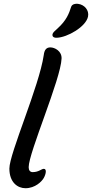

<svg xmlns="http://www.w3.org/2000/svg" viewBox="-20 -995 489 1020"><path d="M281.2 -794.4C337.4 -795.9 437.5 -853 447.8 -907.7C454.1 -940.4 429.2 -970.2 394.5 -974.6C382.3 -976.6 362.8 -973.6 357.9 -958.5C346.7 -923.3 333.5 -887.2 286.1 -844.2C270.5 -830.1 260.3 -821.8 258.8 -812.5C257.3 -803.7 261.7 -793.9 281.2 -794.4ZM29.8 -99.6C29.8 -25.4 74.2 4.9 115.2 4.9C166.5 4.9 201.7 -30.3 212.4 -49.3C224.1 -69.8 229.5 -98.1 212.9 -98.1C200.2 -98.1 186 -80.6 153.8 -80.6C140.1 -80.6 132.3 -89.8 132.3 -106.9C132.3 -184.1 303.2 -574.7 307.1 -684.1C308.6 -723.6 271 -743.2 247.6 -743.2C227.1 -743.2 215.8 -731.4 212.4 -702.1C188.5 -537.6 29.8 -179.7 29.8 -99.6Z"/></svg>

Font: Courgette
Style: Regular
Weight: 400
Designer: Karolina Lach
Foundry: Karolina Lach
Version: Version 1.002